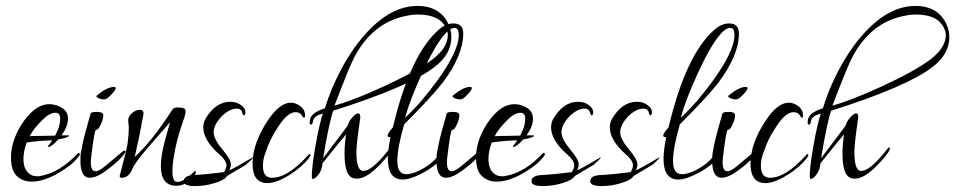

<svg xmlns="http://www.w3.org/2000/svg" viewBox="-20 -600 3219 647"><path d="M87 12Q57 12 37 -6.5Q17 -25 17 -70Q17 -82 19 -96Q28 -147 61 -193Q102 -249 146 -249Q169 -249 189 -236.5Q209 -224 209 -200Q209 -173 187 -144H207Q212 -144 213 -143Q213 -137 176 -130Q154 -105 143 -105Q141 -105 141 -107Q141 -106 156 -127Q143 -127 121.5 -125.5Q100 -124 70 -120Q59 -90 59 -64Q59 -31 77 -16Q88 -6 104 -6Q107 -6 110 -6Q113 -6 116 -7Q180 -18 240 -81Q245 -88 248 -83Q249 -82 249 -80Q249 -76 243 -70Q222 -43 177 -17Q127 12 87 12ZM80 -141Q94 -142 116 -142L166 -143Q177 -165 180 -178Q183 -191 183 -199Q183 -220 167 -220Q147 -220 123 -196Q109 -182 98 -168.5Q87 -155 80 -141Z M330 -265Q322 -265 313.5 -268.5Q305 -272 305 -275Q305 -277 306 -278Q341 -307 364 -307Q370 -307 370 -303Q370 -297 357 -283Q344 -269 336 -266Q335 -266 333.5 -265.5Q332 -265 330 -265ZM283 -1Q251 -1 251 -57V-69Q251 -75 252 -82Q254 -95 258 -114Q262 -133 269 -159L285 -216Q286 -223 305 -223Q328 -223 328 -212Q328 -199 321 -184Q313 -163 303 -162Q298 -160 288 -76Q286 -62 286 -54Q286 -23 302 -23Q314 -23 334 -40L395 -91Q399 -94 401 -92Q404 -91 402 -86Q385 -60 339 -26Q305 -1 283 -1Z M574 26Q522 26 522 -41Q522 -77 537 -131L553 -188L483 -108Q458 -79 444 -60Q430 -41 427 -33Q415 -1 390 -1Q381 -1 384 -10L400 -72Q408 -101 411 -125.5Q414 -150 414 -169Q414 -177 413 -183Q412 -189 412 -195Q412 -208 425 -219Q438 -230 451 -230Q466 -230 463 -213Q460 -196 456.5 -178.5Q453 -161 450 -144L434 -71Q494 -126 561 -231Q565 -238 580 -238Q604 -238 605 -228Q607 -219 597 -192Q582 -148 576 -123Q561 -60 561 -23Q561 13 577 13Q595 13 618 -7Q639 -25 638 -25Q641 -25 639 -17Q638 -9 629 0Q603 26 574 26Z M637 27Q599 27 599 11Q599 -8 631 -10Q673 -12 735 -20Q743 -33 743 -43Q743 -59 720 -79Q665 -127 665 -171Q665 -186 672 -199Q706 -257 756 -257Q777 -257 792 -246Q807 -235 807 -222Q807 -218 805.5 -214.5Q804 -211 802 -211Q800 -211 797 -217Q795 -234 778 -234Q753 -234 726 -207Q700 -179 700 -154Q700 -132 729 -97Q758 -63 758 -46Q758 -38 753 -26Q766 -32 785.5 -43Q805 -54 832 -70Q835 -68 809 -45L745 -7Q737 7 703 17Q672 27 637 27Z M881 17Q831 17 831 -49Q831 -70 837 -96Q849 -143 881 -192Q922 -254 960 -254Q979 -254 996 -239Q1008 -228 1008 -211Q1008 -207 1007 -205Q1006 -204 1005.5 -203.5Q1005 -203 1005 -203Q1002 -203 998 -210Q992 -222 976 -222Q948 -222 915 -169Q890 -132 876 -89Q866 -65 866 -41Q866 -1 897 -1Q950 -1 1019 -78Q1024 -83 1026 -79V-78Q1026 -74 1020 -66Q998 -38 958 -12Q912 17 881 17Z M1034 3Q1031 3 1031 0Q1029 -28 1043 -108Q1050 -148 1056.5 -175.5Q1063 -203 1068 -217Q1037 -210 1035 -192Q1033 -180 1028 -180Q1022 -180 1024 -192Q1025 -220 1075 -235Q1088 -278 1106.5 -319Q1125 -360 1148 -399Q1202 -487 1262.5 -533.5Q1323 -580 1386 -580Q1467 -580 1494 -512Q1501 -495 1501 -475Q1501 -417 1444 -374Q1359 -308 1103 -227Q1089 -189 1069 -67L1152 -177Q1154 -189 1166.5 -203.5Q1179 -218 1187 -218Q1194 -218 1194 -207Q1194 -205 1194 -202Q1194 -199 1193 -196Q1181 -115 1181 -88Q1181 -24 1204 -24Q1230 -24 1275 -77L1296 -103Q1299 -106 1301 -97Q1293 -79 1260 -45Q1215 2 1183 2Q1172 2 1165 -2Q1141 -14 1141 -83Q1141 -101 1142.5 -117Q1144 -133 1146 -147Q1122 -119 1067 -50Q1065 -27 1053.5 -12Q1042 3 1034 3ZM1107 -244Q1177 -264 1278 -311Q1388 -362 1439 -401Q1489 -440 1489 -481Q1489 -492 1485 -501Q1465 -551 1389 -551Q1368 -551 1352 -547Q1246 -528 1184 -425Q1173 -408 1154 -363Q1135 -317 1107 -244Z M1337 5Q1287 5 1287 -65Q1287 -94 1296 -138H1293Q1286 -138 1286 -143Q1286 -151 1304 -171Q1363 -420 1462 -503Q1484 -521 1508 -521Q1541 -521 1541 -487Q1541 -413 1470 -319Q1430 -269 1342 -181Q1319 -103 1319 -57Q1319 -13 1349 -13Q1372 -13 1404 -31Q1436 -49 1454 -72Q1461 -81 1465 -81Q1467 -81 1467 -77Q1467 -66 1461 -59Q1443 -38 1406 -18Q1363 5 1337 5ZM1345 -203Q1399 -253 1454 -329Q1524 -426 1526 -479V-482Q1526 -506 1512 -506Q1495 -506 1473 -478Q1459 -461 1441 -429.5Q1423 -398 1401 -350Q1381 -306 1367 -269.5Q1353 -233 1345 -203Z M1530 -265Q1522 -265 1513.5 -268.5Q1505 -272 1505 -275Q1505 -277 1506 -278Q1541 -307 1564 -307Q1570 -307 1570 -303Q1570 -297 1557 -283Q1544 -269 1536 -266Q1535 -266 1533.5 -265.5Q1532 -265 1530 -265ZM1483 -1Q1451 -1 1451 -57V-69Q1451 -75 1452 -82Q1454 -95 1458 -114Q1462 -133 1469 -159L1485 -216Q1486 -223 1505 -223Q1528 -223 1528 -212Q1528 -199 1521 -184Q1513 -163 1503 -162Q1498 -160 1488 -76Q1486 -62 1486 -54Q1486 -23 1502 -23Q1514 -23 1534 -40L1595 -91Q1599 -94 1601 -92Q1604 -91 1602 -86Q1585 -60 1539 -26Q1505 -1 1483 -1Z M1654 12Q1624 12 1604 -6.5Q1584 -25 1584 -70Q1584 -82 1586 -96Q1595 -147 1628 -193Q1669 -249 1713 -249Q1736 -249 1756 -236.5Q1776 -224 1776 -200Q1776 -173 1754 -144H1774Q1779 -144 1780 -143Q1780 -137 1743 -130Q1721 -105 1710 -105Q1708 -105 1708 -107Q1708 -106 1723 -127Q1710 -127 1688.5 -125.5Q1667 -124 1637 -120Q1626 -90 1626 -64Q1626 -31 1644 -16Q1655 -6 1671 -6Q1674 -6 1677 -6Q1680 -6 1683 -7Q1747 -18 1807 -81Q1812 -88 1815 -83Q1816 -82 1816 -80Q1816 -76 1810 -70Q1789 -43 1744 -17Q1694 12 1654 12ZM1647 -141Q1661 -142 1683 -142L1733 -143Q1744 -165 1747 -178Q1750 -191 1750 -199Q1750 -220 1734 -220Q1714 -220 1690 -196Q1676 -182 1665 -168.5Q1654 -155 1647 -141Z M1809 27Q1771 27 1771 11Q1771 -8 1803 -10Q1845 -12 1907 -20Q1915 -33 1915 -43Q1915 -59 1892 -79Q1837 -127 1837 -171Q1837 -186 1844 -199Q1878 -257 1928 -257Q1949 -257 1964 -246Q1979 -235 1979 -222Q1979 -218 1977.5 -214.5Q1976 -211 1974 -211Q1972 -211 1969 -217Q1967 -234 1950 -234Q1925 -234 1898 -207Q1872 -179 1872 -154Q1872 -132 1901 -97Q1930 -63 1930 -46Q1930 -38 1925 -26Q1938 -32 1957.5 -43Q1977 -54 2004 -70Q2007 -68 1981 -45L1917 -7Q1909 7 1875 17Q1844 27 1809 27Z M2007 27Q1969 27 1969 11Q1969 -8 2001 -10Q2043 -12 2105 -20Q2113 -33 2113 -43Q2113 -59 2090 -79Q2035 -127 2035 -171Q2035 -186 2042 -199Q2076 -257 2126 -257Q2147 -257 2162 -246Q2177 -235 2177 -222Q2177 -218 2175.5 -214.5Q2174 -211 2172 -211Q2170 -211 2167 -217Q2165 -234 2148 -234Q2123 -234 2096 -207Q2070 -179 2070 -154Q2070 -132 2099 -97Q2128 -63 2128 -46Q2128 -38 2123 -26Q2136 -32 2155.5 -43Q2175 -54 2202 -70Q2205 -68 2179 -45L2115 -7Q2107 7 2073 17Q2042 27 2007 27Z M2266 5Q2216 5 2216 -65Q2216 -94 2225 -138H2222Q2215 -138 2215 -143Q2215 -151 2233 -171Q2292 -420 2391 -503Q2413 -521 2437 -521Q2470 -521 2470 -487Q2470 -413 2399 -319Q2359 -269 2271 -181Q2248 -103 2248 -57Q2248 -13 2278 -13Q2301 -13 2333 -31Q2365 -49 2383 -72Q2390 -81 2394 -81Q2396 -81 2396 -77Q2396 -66 2390 -59Q2372 -38 2335 -18Q2292 5 2266 5ZM2274 -203Q2328 -253 2383 -329Q2453 -426 2455 -479V-482Q2455 -506 2441 -506Q2424 -506 2402 -478Q2388 -461 2370 -429.5Q2352 -398 2330 -350Q2310 -306 2296 -269.5Q2282 -233 2274 -203Z M2459 -265Q2451 -265 2442.5 -268.5Q2434 -272 2434 -275Q2434 -277 2435 -278Q2470 -307 2493 -307Q2499 -307 2499 -303Q2499 -297 2486 -283Q2473 -269 2465 -266Q2464 -266 2462.5 -265.5Q2461 -265 2459 -265ZM2412 -1Q2380 -1 2380 -57V-69Q2380 -75 2381 -82Q2383 -95 2387 -114Q2391 -133 2398 -159L2414 -216Q2415 -223 2434 -223Q2457 -223 2457 -212Q2457 -199 2450 -184Q2442 -163 2432 -162Q2427 -160 2417 -76Q2415 -62 2415 -54Q2415 -23 2431 -23Q2443 -23 2463 -40L2524 -91Q2528 -94 2530 -92Q2533 -91 2531 -86Q2514 -60 2468 -26Q2434 -1 2412 -1Z M2559 17Q2509 17 2509 -49Q2509 -70 2515 -96Q2527 -143 2559 -192Q2600 -254 2638 -254Q2657 -254 2674 -239Q2686 -228 2686 -211Q2686 -207 2685 -205Q2684 -204 2683.5 -203.5Q2683 -203 2683 -203Q2680 -203 2676 -210Q2670 -222 2654 -222Q2626 -222 2593 -169Q2568 -132 2554 -89Q2544 -65 2544 -41Q2544 -1 2575 -1Q2628 -1 2697 -78Q2702 -83 2704 -79V-78Q2704 -74 2698 -66Q2676 -38 2636 -12Q2590 17 2559 17Z M2712 3Q2709 3 2709 0Q2707 -28 2721 -108Q2728 -148 2734.5 -175.5Q2741 -203 2746 -217Q2715 -210 2713 -192Q2711 -180 2706 -180Q2700 -180 2702 -192Q2703 -220 2753 -235Q2766 -278 2784.5 -319Q2803 -360 2826 -399Q2880 -487 2940.5 -533.5Q3001 -580 3064 -580Q3145 -580 3172 -512Q3179 -495 3179 -475Q3179 -417 3122 -374Q3037 -308 2781 -227Q2767 -189 2747 -67L2830 -177Q2832 -189 2844.5 -203.5Q2857 -218 2865 -218Q2872 -218 2872 -207Q2872 -205 2872 -202Q2872 -199 2871 -196Q2859 -115 2859 -88Q2859 -24 2882 -24Q2908 -24 2953 -77L2974 -103Q2977 -106 2979 -97Q2971 -79 2938 -45Q2893 2 2861 2Q2850 2 2843 -2Q2819 -14 2819 -83Q2819 -101 2820.5 -117Q2822 -133 2824 -147Q2800 -119 2745 -50Q2743 -27 2731.5 -12Q2720 3 2712 3ZM2785 -244Q2855 -264 2956 -311Q3066 -362 3117 -401Q3167 -440 3167 -481Q3167 -492 3163 -501Q3143 -551 3067 -551Q3046 -551 3030 -547Q2924 -528 2862 -425Q2851 -408 2832 -363Q2813 -317 2785 -244Z"/></svg>

Font: Lovers Quarrel
Style: Regular
Weight: 400
Designer: Robert E. Leuschke
Foundry: Robert E. Leuschke
Version: Version 1.010; ttfautohint (v1.8.3)